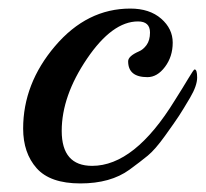

<svg xmlns="http://www.w3.org/2000/svg" viewBox="-20 -418 480 448"><path d="M434 -256Q440 -256 440 -237Q440 -218 423.5 -190Q407 -162 397.5 -147.5Q388 -133 365 -101Q342 -69 325 -55Q308 -41 282 -22Q238 10 167.5 10Q97 10 65.5 -25.5Q34 -61 34 -118Q34 -223 108.5 -310.5Q183 -398 284 -398Q329 -398 356 -374.5Q383 -351 383 -318.5Q383 -286 365 -262Q347 -238 324 -238Q279 -238 279 -275Q279 -287 304 -298Q314 -302 322 -313Q330 -324 330 -342Q330 -368 302 -368Q242 -368 183 -281Q124 -194 124 -112.5Q124 -31 195 -31Q294 -31 388 -184Q407 -214 419.5 -235Q432 -256 434 -256Z"/></svg>

Font: Playball
Style: Regular
Weight: 400
Designer: Robert E. Leuschke
Foundry: Robert E. Leuschke
Version: Version 1.001